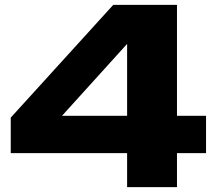

<svg xmlns="http://www.w3.org/2000/svg" viewBox="-20 -770 901 790"><path d="M708.2 -750V0H503V-659H566L176.2 -228.4L175 -293.4H827.8V-140H24.2V-286L446 -750Z"/></svg>

Font: Unbounded
Style: Regular
Weight: 400
Designer: Luke Prowse, Jean-Baptiste Morizot, Fátima Lázaro, Florian Runge
Foundry: NaN
Version: Version 1.701;gftools[0.9.28.dev5+ged2979d]